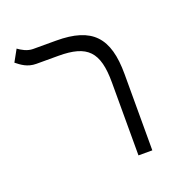

<svg xmlns="http://www.w3.org/2000/svg" viewBox="-113 -719 811 827"><g transform="rotate(-20 293.0 -306.0)"><path d="M447.8 -349.6C447.8 -517.1 385.3 -585.9 219.7 -585.9H114.3C87.4 -585.9 63 -601.1 48.3 -611.8L18.6 -558.1C39.6 -541.5 64.9 -521 106 -521H207C339.4 -521 384.3 -475.1 384.3 -334V0H447.8Z"/></g></svg>

Font: Cascadia Mono Light
Style: Regular
Weight: 300
Monospace: yes
Designer: Aaron Bell
Foundry: Saja Typeworks
Version: Version 2404.023